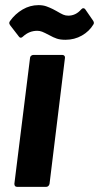

<svg xmlns="http://www.w3.org/2000/svg" viewBox="-20 -728 386 748"><path d="M110 -514H223Q228 -514 231 -510.5Q234 -507 233 -502L173 -12Q172 -7 168.5 -3.5Q165 0 160 0H47Q36 0 36 -12L97 -502Q97 -507 101 -510.5Q105 -514 110 -514ZM172 -591Q153 -601 144 -604.5Q135 -608 125 -608Q94 -608 70 -586Q65 -581 61 -581Q57 -581 54 -585L20 -629Q16 -635 16 -638Q16 -642 19 -646Q39 -674 68 -691Q97 -708 130 -708Q148 -708 161.5 -703Q175 -698 186 -692.5Q197 -687 200 -685Q217 -675 226 -671Q235 -667 246 -667Q275 -667 296 -691Q300 -696 305 -696Q309 -696 312 -692L343 -647Q348 -639 344 -633Q328 -606 299 -589.5Q270 -573 235 -573Q215 -573 201.5 -577.5Q188 -582 172 -591Z"/></svg>

Font: Barlow
Style: Bold Italic
Weight: 700
Italic angle: -7°
Designer: Jeremy Tribby
Foundry: Tribby Type
Version: Version 1.422